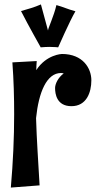

<svg xmlns="http://www.w3.org/2000/svg" viewBox="-20 -818 437 868"><path d="M159 20C153 -86 146 -184 143 -284C155 -401 191 -488 256 -488C260 -488 264 -487 268 -486C242 -467 229 -438 229 -420C229 -394 236 -338 303 -338C371 -338 393 -400 393 -455C393 -509 355 -574 260 -574C260 -574 190 -572 144 -501C144 -514 145 -528 146 -542L36 -536C42 -455 44 -378 44 -302C44 -194 39 -86 29 30L159 20ZM321 -767C284 -777 265 -787 235 -795C224 -746 197 -690 197 -680C197 -680 174 -764 165 -798C133 -784 109 -778 75 -768C108 -703 164 -604 164 -604C178 -605 191 -606 203 -606C226 -606 243 -604 243 -604C243 -604 296 -725 321 -767Z"/></svg>

Font: Rum Raisin
Style: Regular
Weight: 400
Designer: Astigmatic (AOETI)
Foundry: Astigmatic (AOETI)
Version: Version 1.000